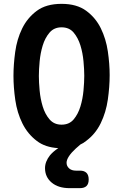

<svg xmlns="http://www.w3.org/2000/svg" viewBox="-20 -760 640 998"><path d="M396 127Q418 127 429.5 138.5Q441 150 441 173Q441 196 429.5 207Q418 218 395 218H342Q283 218 248.5 189Q214 160 214 114Q214 80 240 47Q257 27 283 10Q215 6 172 -27Q124 -63 96.5 -118.5Q69 -174 59.5 -240Q50 -306 50 -366Q50 -424 59 -490Q68 -556 95 -611.5Q122 -667 171 -703.5Q220 -740 300 -740Q379 -740 428 -704Q477 -668 504 -613Q531 -558 540.5 -493Q550 -428 550 -370Q550 -309 540.5 -242.5Q531 -176 503.5 -119.5Q476 -63 427 -27Q414 -16 398 -9L374 12Q351 33 338.5 52Q326 71 326 86Q326 103 339 115Q352 127 375 127ZM300 -112Q340 -112 363 -139.5Q386 -167 398 -206.5Q410 -246 414 -289.5Q418 -333 418 -366Q418 -398 414 -441.5Q410 -485 398 -524Q386 -563 363 -590.5Q340 -618 300 -618Q261 -618 237.5 -590.5Q214 -563 202 -523.5Q190 -484 186 -440.5Q182 -397 182 -365Q182 -333 186 -289.5Q190 -246 202 -206.5Q214 -167 237.5 -139.5Q261 -112 300 -112Z"/></svg>

Font: Maple Mono
Style: Bold
Weight: 700
Monospace: yes
Designer: subframe7536
Version: Version 7.200